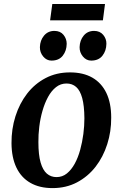

<svg xmlns="http://www.w3.org/2000/svg" viewBox="-20 -928 614 960"><path d="M330 -566Q396 -566 441.8 -539.8Q487.5 -513.5 511.8 -463.2Q536 -413 536 -340Q536.5 -270.5 516.2 -207Q496 -143.5 457.8 -94.2Q419.5 -45 365 -16.2Q310.5 12.5 242.5 12.5Q177.5 12.5 131.8 -13.8Q86 -40 62 -90.2Q38 -140.5 37.5 -212Q37 -282.5 57.2 -346.5Q77.5 -410.5 115.5 -459.8Q153.5 -509 207.8 -537.5Q262 -566 330 -566ZM312.5 -510.5Q283 -510.5 260 -492.2Q237 -474 220.2 -443.2Q203.5 -412.5 192.5 -374.2Q181.5 -336 176.5 -295.2Q171.5 -254.5 172 -217Q172 -154 183 -115.8Q194 -77.5 214.2 -60Q234.5 -42.5 262.5 -42.5Q292 -42.5 314.5 -60.8Q337 -79 353.8 -109.8Q370.5 -140.5 381 -179Q391.5 -217.5 396.8 -258.2Q402 -299 402 -336.5Q401.5 -399.5 391 -437.8Q380.5 -476 360.8 -493.2Q341 -510.5 312.5 -510.5ZM237.5 -625Q213 -625 196 -645.5Q179 -666 179.5 -692.5Q180.5 -726.5 200.2 -750Q220 -773.5 252 -773.5Q281.5 -773.5 297.5 -753.8Q313.5 -734 313.5 -709Q313 -674 293.8 -649.5Q274.5 -625 237.5 -625ZM436 -625Q411.5 -625 394.5 -645.5Q377.5 -666 378 -692.5Q379 -726.5 398.5 -750Q418 -773.5 450.5 -773.5Q479.5 -773.5 496 -753.8Q512.5 -734 512 -709Q511.5 -674 492.2 -649.5Q473 -625 436 -625ZM241.5 -908H505L494.5 -826.5H230.5Z"/></svg>

Font: Merriweather 24pt SemiBold
Style: Italic
Weight: 600
Italic angle: -7.8°
Version: Version 2.101